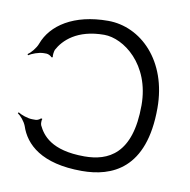

<svg xmlns="http://www.w3.org/2000/svg" viewBox="-58 -489 551 558"><g transform="rotate(10 217.0 -210.5)"><path d="M4 -296 6 -293C15 -299 35 -307 50 -307H58C64 -307 72 -302 74 -299L78 -300C76 -304 78 -317 80 -322C96 -352 134 -390 214 -390C271 -390 356 -328 356 -207C356 -63 288 -32 218 -32C120 -32 92 -72 79 -99C77 -103 77 -114 79 -118L75 -119C73 -116 65 -112 61 -112H50C37 -112 17 -119 8 -125L6 -122C15 -116 27 -102 32 -89C49 -37 99 11 218 11C306 11 403 -27 403 -207C403 -346 315 -432 218 -432C117 -432 53 -389 32 -332C27 -318 13 -302 4 -296Z"/></g></svg>

Font: Armata Saber
Style: Rg
Weight: 400
Designer: Jasper
Foundry: Cannot Into Space Fonts
Version: Version 0.970